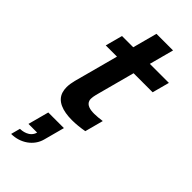

<svg xmlns="http://www.w3.org/2000/svg" viewBox="-312 -744 1112 1112"><g transform="rotate(45 244.0 -187.5)"><path d="M304.3 -435H460.3L488.5 -540H332.5L372.6 -690H236.6L196.5 -540H104.5L76.3 -435H168.3L113.1 -229C100.1 -180.3 86.8 -141.1 86.8 -103.9C86.8 -91.5 88.2 -79.3 91.7 -67C107.9 -11.1 168.4 9.7 244.1 9.7C275.4 9.7 309.3 6.1 343.8 0L374 -113C350.7 -109.8 328.4 -107.5 308.8 -107.5C272.6 -107.5 245.2 -115.4 236.3 -140C234.5 -144.5 233.8 -149.8 233.8 -155.8C233.8 -176.2 242.6 -204.5 251.3 -237ZM81.4 203H152.4C139 253 82.6 258 66.6 258L51.4 315C127.4 315 191.7 269 209.4 203L243.7 75H115.7Z"/></g></svg>

Font: Manrope
Style: ExtraBoldItalic
Weight: 800
Italic angle: -15°
Designer: Mikhail Sharanda
Foundry: Mikhail Sharanda
Version: Version 4.502;hotconv 1.0.109;makeotfexe 2.5.65596